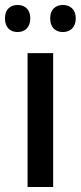

<svg xmlns="http://www.w3.org/2000/svg" viewBox="-36 -753 325 773"><path d="M-16 -679C-16 -641 6 -624 35 -624C63 -624 86 -642 86 -679C86 -716 63 -733 35 -733C6 -733 -16 -716 -16 -679ZM166 -679C166 -642 188 -624 217 -624C246 -624 269 -642 269 -679C269 -716 246 -733 217 -733C189 -733 166 -716 166 -679ZM178 0V-539H75V0Z"/></svg>

Font: Noto Sans Myanmar SemiCondensed Medium
Style: Regular
Weight: 500
Width: 4
Designer: Monotype Design Team
Foundry: Monotype Imaging Inc.
Version: Version 2.107